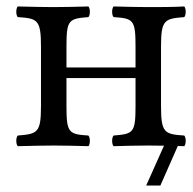

<svg xmlns="http://www.w3.org/2000/svg" viewBox="-20 -451 598 595"><path d="M479 -307C479 -390 490 -393 551 -398C557 -404 557 -425 551 -431C516 -429 472 -429 439 -429C411 -429 371 -430 332 -431C326 -425 326 -404 332 -398C393 -394 400 -390 400 -307V-242H186V-307C186 -390 193 -393 254 -398C260 -404 260 -425 254 -431C216 -430 177.8 -429 146 -429C116.4 -429 75 -430 35 -431C29 -425 29 -404 35 -398C96 -394 107 -390 107 -307V-122C107 -39 96 -36 35 -31C29 -25 29 -4 35 2C75 1 115.2 0 147 0C178.8 0 218 1 254 2C260 -4 260 -25 254 -31C193 -35 186 -39 186 -122V-209H400V-122C400 -39 393 -36 332 -31C326 -25 326 -4 332 2C368 1 405.2 0 440 0C454.1 0 470.6 0.2 488.2 0.5L433 124H477L531 1.5C537.7 1.7 544.4 1.8 551 2C557 -4 557 -25 551 -31C490 -35 479 -39 479 -122Z"/></svg>

Font: Libertinus Serif
Style: Regular
Weight: 400
Designer: Philipp H. Poll
Foundry: Khaled Hosny
Version: Version 6.2